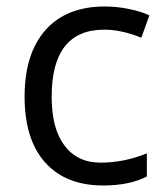

<svg xmlns="http://www.w3.org/2000/svg" viewBox="-20 -565 516 595"><path d="M140.1 -265.1Q140.1 -166.5 179.9 -113.8Q219.7 -61 292 -61Q364.3 -61 435.1 -89.8V-18.1Q381.3 9.8 299.8 9.8Q183.6 9.8 119.9 -61.5Q56.2 -132.8 56.2 -265.6Q56.2 -398.4 120.8 -471.7Q185.5 -544.9 305.2 -544.9Q343.8 -544.9 382.3 -536.6Q420.9 -528.3 442.9 -517.1L418 -448.2Q356 -473.1 303.2 -473.1Q140.1 -473.1 140.1 -265.1Z"/></svg>

Font: OpenSans
Style: Regular
Weight: 400
Foundry: Ascender Corporation
Version: Version 1.10